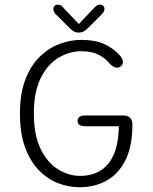

<svg xmlns="http://www.w3.org/2000/svg" viewBox="-20 -797 659 828"><path d="M324 10.5Q276 10.5 230.2 -7.2Q184.5 -25 147.2 -63.2Q110 -101.5 88 -162Q66 -222.5 66 -307.5Q66 -393 89 -453.2Q112 -513.5 150.5 -551.5Q189 -589.5 235.8 -607.2Q282.5 -625 330.5 -625Q390 -625 429 -607.2Q468 -589.5 494 -561Q502.5 -552.5 506.2 -544.5Q510 -536.5 510 -529Q510 -518.5 502 -511.8Q494 -505 484.5 -505Q476.5 -505 468 -510.2Q459.5 -515.5 451.5 -524.5Q432.5 -547 404.5 -561.5Q376.5 -576 330.5 -576Q279.5 -576 232.5 -548Q185.5 -520 155.8 -460.8Q126 -401.5 126 -307.5Q126 -213 155.8 -153.5Q185.5 -94 231.2 -66.2Q277 -38.5 326 -38.5Q374.5 -38.5 411.5 -60.2Q448.5 -82 469.8 -129Q491 -176 492.5 -252.5H350Q332.5 -252.5 323.5 -258Q314.5 -263.5 314.5 -275.5Q314.5 -287.5 323.2 -293.2Q332 -299 349.5 -299H511Q531.5 -299 541.2 -289Q551 -279 551 -259.5Q551 -166 521 -106.2Q491 -46.5 439.5 -18Q388 10.5 324 10.5ZM419 -735.5 363 -679.5Q351.5 -668 342 -662.2Q332.5 -656.5 319.5 -656.5Q307 -656.5 297.2 -662.2Q287.5 -668 276.5 -679.5L220.5 -735.5Q210 -746.5 210 -758Q210 -766.5 215.2 -771.8Q220.5 -777 229 -777Q238 -777 244 -772.5Q250 -768 258 -758.5L320 -693.5L381.5 -758.5Q389.5 -767 395.8 -772Q402 -777 410.5 -777Q419.5 -777 425 -771.8Q430.5 -766.5 430.5 -759Q430.5 -754 428 -748Q425.5 -742 419 -735.5Z"/></svg>

Font: Sono ExtraLight Monospace Light
Style: Regular
Weight: 300
Version: Version 2.112